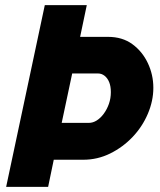

<svg xmlns="http://www.w3.org/2000/svg" viewBox="-20 -730 624 750"><path d="M155 -710H319L293 -586H402Q458 -586 497 -557.5Q536 -529 557.5 -483.5Q579 -438 579 -387Q579 -336 557.5 -285.5Q536 -235 498 -195Q460 -155 410.5 -130.5Q361 -106 305 -106H190L168 0H4ZM327 -250Q343 -250 358 -259.5Q373 -269 385.5 -286Q398 -303 405.5 -324.5Q413 -346 413 -370Q413 -393 406.5 -409Q400 -425 388.5 -434Q377 -443 363 -443H262L221 -250Z"/></svg>

Font: Raleway Thin ExtraBold
Style: Italic
Weight: 800
Italic angle: -12°
Version: Version 4.026